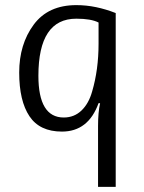

<svg xmlns="http://www.w3.org/2000/svg" viewBox="-20 -502 562 750"><path d="M365 -331V-414Q336 -429 278 -429Q130 -429 130 -206Q130 -43 229 -43Q270 -43 298.5 -70.5Q327 -98 340 -145Q365 -230 365 -331ZM363 -10Q363 -63 371 -99H365Q325 12 222 12Q135 12 95 -48Q55 -108 55 -218.5Q55 -329 111.5 -405.5Q168 -482 278 -482Q317 -482 355.5 -474Q394 -466 432 -451V228H363Z"/></svg>

Font: Ruluko
Style: Regular
Weight: 400
Designer: Ana Sanfelippo, Angelica Diaz, Meme Hernandez
Foundry: Ana Sanfelippo, Angelica Diaz y Meme Hernandez
Version: Version 1.001